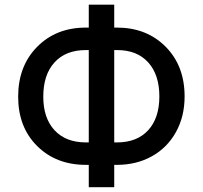

<svg xmlns="http://www.w3.org/2000/svg" viewBox="-20 -760 855 810"><path d="M342.3 -643.6H354.5V-740.2H461.9V-643.6H473.1Q598.6 -643.6 678.7 -563Q758.8 -482.4 758.8 -353Q758.8 -268.6 722.2 -202.6Q685.5 -136.7 620.6 -100.6Q555.7 -64.5 473.1 -64.5H461.9V29.8H354.5V-64.5H342.3Q216.8 -64.5 136.7 -144Q56.6 -223.6 56.6 -352.1Q56.6 -481.4 136.7 -562.5Q216.8 -643.6 342.3 -643.6ZM342.3 -548.8Q257.3 -548.8 210 -496.8Q162.6 -444.8 162.6 -352.1Q162.6 -261.7 210.2 -210.4Q257.8 -159.2 342.3 -159.2H354.5V-548.8ZM461.9 -548.8V-159.2H473.6Q558.1 -159.2 605.2 -210.7Q652.3 -262.2 652.3 -353Q652.3 -444.8 605.2 -496.8Q558.1 -548.8 473.6 -548.8Z"/></svg>

Font: Interop Med
Style: Regular
Weight: 500
Designer: Rasmus Andersson, Google, Jang Haemin
Foundry: jhaemin
Version: Version 1.007